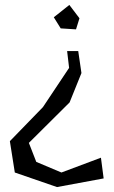

<svg xmlns="http://www.w3.org/2000/svg" viewBox="-20 -543 460 778"><path d="M211 215 40 156 20 29 154 -109 260 -268 252 -336H297L310 -247L262 -128L97 36L127 113L229 156L389 96L400 180ZM226 -428 198 -473 261 -523 302 -469 288 -424Z"/></svg>

Font: Underdog
Style: Regular
Weight: 400
Designer: Sergey Steblina
Foundry: Sergey Steblina, Jovanny Lemonad
Version: Version 1.001; ttfautohint (v0.9)